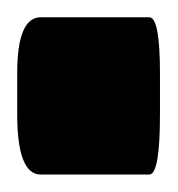

<svg xmlns="http://www.w3.org/2000/svg" viewBox="-49 -200 204 220"><path d="M-29.3 -69.3V-115.7Q-29.3 -180.2 -2.4 -180.2H122.1Q134.3 -180.2 134.3 -115.7V-69.3Q134.3 0 122.1 0H-2.4Q-29.3 0 -29.3 -69.3Z"/></svg>

Font: Sahel FD-WOL
Style: Bold-FD-WOL
Weight: 700
Foundry: Saber Rastikerdar (saber.rastikerdar@gmail.com)
Version: Version 2.0.2